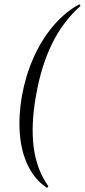

<svg xmlns="http://www.w3.org/2000/svg" viewBox="-20 -746 390 883"><path d="M194.4 117Q140.2 80 109.2 17Q78.2 -46 71.4 -128.4Q64.6 -210.8 80.6 -304Q97.6 -398 133.9 -480Q170.2 -562 223.7 -625.5Q277.2 -689 342.4 -725Q345.4 -727 348.3 -723Q351.2 -719 348.4 -717Q268 -645 218.2 -542.5Q168.4 -440 145.2 -304Q121.8 -171.8 134.9 -69.4Q148 33 201.4 109Q203.2 111 199.8 114.5Q196.4 118 194.4 117Z"/></svg>

Font: Cormorant Infant Light
Style: Italic
Weight: 300
Italic angle: -10°
Designer: Christian Thalmann (Catharsis Fonts)
Foundry: Catharsis Fonts
Version: Version 4.001